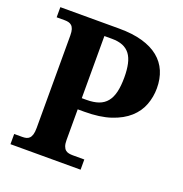

<svg xmlns="http://www.w3.org/2000/svg" viewBox="-128 -827 895 940"><g transform="rotate(20 319.0 -357.0)"><path d="M607.9 -502Q607.9 -457 592.3 -415.5Q576.7 -374 541.5 -342.3Q506.3 -310.5 450.2 -291.7Q394 -272.9 313 -272.9H278.8V-112.8Q278.8 -93.3 283.2 -81.3Q287.6 -69.3 294.9 -63.2Q302.2 -57.1 312 -55.2Q321.8 -53.2 332 -53.2H393.1V0H27.8V-53.2H69.8Q81.1 -53.2 90.3 -55.4Q99.6 -57.6 106.4 -64.5Q113.3 -71.3 117.2 -84Q121.1 -96.7 121.1 -118.2V-600.1Q121.1 -620.1 117.2 -632.1Q113.3 -644 106.2 -650.4Q99.1 -656.7 89.8 -658.9Q80.6 -661.1 69.8 -661.1H27.8V-713.9H335Q404.3 -713.9 455.6 -699.2Q506.8 -684.6 540.8 -657Q574.7 -629.4 591.3 -590.3Q607.9 -551.3 607.9 -502ZM278.8 -331.1H303.2Q340.3 -331.1 366.2 -340.3Q392.1 -349.6 408.4 -369.6Q424.8 -389.6 432.4 -421.4Q439.9 -453.1 439.9 -498Q439.9 -538.1 433.3 -567.6Q426.8 -597.2 412.4 -616.5Q397.9 -635.7 374.8 -645.3Q351.6 -654.8 317.9 -654.8H278.8Z"/></g></svg>

Font: Droids
Style: b
Weight: 700
Foundry: Ascender Corporation
Version: Version 1.00 build 113